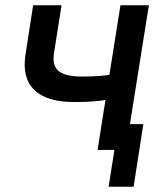

<svg xmlns="http://www.w3.org/2000/svg" viewBox="-20 -570 640 730"><path d="M351 0 381 -190Q367 -187 335 -184.5Q303 -182 267 -182Q159 -181 111 -227.5Q63 -274 77 -363L106 -550H214L185 -366Q178 -320 203.5 -299.5Q229 -279 291 -279Q326 -279 355.5 -281Q385 -283 396 -286L438 -550H546L474 -98H525L488 140H393L415 0Z"/></svg>

Font: NKDuy Mono SemiBold
Style: Italic
Weight: 600
Italic angle: -9°
Monospace: yes
Designer: NKDuy
Foundry: NKDuy
Version: Version 2.251; ttfautohint (v1.8.4.7-5d5b)